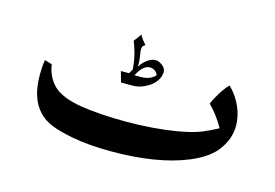

<svg xmlns="http://www.w3.org/2000/svg" viewBox="-65 -544 972 678"><g transform="rotate(15 420.5 -205.0)"><path d="M784 -193Q784 -148 755 -106.5Q726 -65 658 -37Q549 8 381 8Q299 8 236 -4Q189 -13 159 -25Q129 -37 109 -59Q68 -103 68 -187Q68 -218 72 -243L99 -235Q106 -188 136.5 -159Q167 -130 239 -118Q310 -107 404 -107Q502 -107 588 -121Q645 -131 675 -143.5Q705 -156 730 -170Q707 -212 674 -245Q682 -265 696.5 -288Q711 -311 725 -325Q753 -298 768.5 -263Q784 -228 784 -193ZM401 -386Q393 -381 391 -376Q389 -371 390 -359Q395 -332 395 -321Q395 -311 394 -305Q408 -325 422.5 -334.5Q437 -344 449 -344Q462 -344 475 -334Q488 -324 488 -311Q488 -282 458 -258Q426 -236 395 -236H352L341 -275H371L380 -291Q378 -323 370.5 -350Q363 -377 357 -390L378 -418Q384 -405 401 -386ZM436 -314Q412 -313 391 -273H417Q433 -273 447 -279Q461 -285 467 -294Q458 -314 436 -314Z"/></g></svg>

Font: Mirza Medium
Style: Regular
Weight: 500
Designer: Arabic design by Kourosh Beigpour, Latin design by Eduardo Tunni, engineering by Lasse Fister
Version: Version 1.0010g